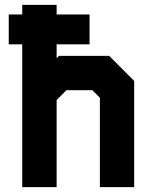

<svg xmlns="http://www.w3.org/2000/svg" viewBox="-20 -770 636 790"><path d="M71.5 0V-587.5H16V-710.5H71.5V-750H213V-710.5H348.5V-587.5H213V-530.5L222.5 -540H429.5L532 -437V0H391V-368L360 -399H253.5L213 -358.5V0ZM141 -71H140.5V-376.5L233 -472H394.5L460.5 -405V-71H460V-405L394.5 -471.5H233L140.5 -376.5V-650H278.5V-649.5H140.5V-698H141V-650H73.5V-650.5H141Z"/></svg>

Font: Tourney Black
Style: Regular
Weight: 900
Version: Version 1.015